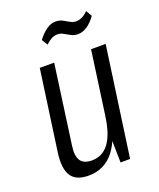

<svg xmlns="http://www.w3.org/2000/svg" viewBox="-135 -800 735 890"><g transform="rotate(-20 232.0 -355.0)"><path d="M122 -149Q115 -101 130.5 -77.5Q146 -54 186 -54Q239 -54 271 -97.5Q303 -141 314 -227L346 -292L338 -234Q322 -114 274 -53.5Q226 7 148 7Q86 7 62.5 -29.5Q39 -66 49 -141L105 -540H176ZM354 0H307L304 -153L358 -540H430ZM158 -658Q180 -687 202 -702Q224 -717 246 -717Q266 -717 280.5 -709Q295 -701 309 -693Q323 -685 338 -685Q353 -685 367.5 -692Q382 -699 397 -714L414 -684Q393 -655 370.5 -640.5Q348 -626 326 -626Q308 -626 292.5 -634Q277 -642 263.5 -650Q250 -658 234 -658Q219 -658 205.5 -651Q192 -644 176 -629Z"/></g></svg>

Font: Pathway Extreme Condensed Light
Style: Italic
Weight: 300
Width: 3
Italic angle: -8°
Version: Version 1.001;gftools[0.9.26]